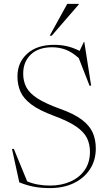

<svg xmlns="http://www.w3.org/2000/svg" viewBox="-20 -955 559 985"><path d="M471.5 -194Q471.5 -132.5 441.2 -86.5Q411 -40.5 358 -15.2Q305 10 236.5 10Q190.5 10 153.2 2.8Q116 -4.5 79 -19.5L41.5 -191H51L119.5 -24.5Q170.5 -3 237 -3Q294 -3 340.5 -23.2Q387 -43.5 414.2 -82.2Q441.5 -121 441.5 -176.5Q441.5 -216 425.8 -247.5Q410 -279 369.8 -306.5Q329.5 -334 255 -361.5Q181 -389 140.8 -419.2Q100.5 -449.5 85 -484.8Q69.5 -520 69.5 -563Q69.5 -634.5 119.8 -679.8Q170 -725 257.5 -725Q292.5 -725 323.2 -718Q354 -711 388.5 -694L410 -739.5H412.5L447.5 -516L439.5 -515L384 -657Q349 -688.5 316.2 -700.5Q283.5 -712.5 247.5 -712.5Q177 -712.5 138 -675.2Q99 -638 99 -577Q99 -538 115.2 -507.2Q131.5 -476.5 172.2 -450.2Q213 -424 286 -397.5Q359.5 -371.5 399.8 -341Q440 -310.5 455.8 -274.2Q471.5 -238 471.5 -194ZM235 -772 325 -935H384V-932L245.5 -772Z"/></svg>

Font: Newsreader 72pt ExtraLight
Style: Regular
Weight: 275
Designer: Hugues Gentile
Foundry: Production Type
Version: Version 1.003; ttfautohint (v1.8.3)